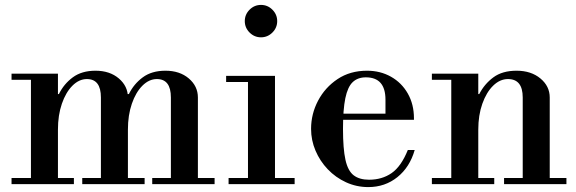

<svg xmlns="http://www.w3.org/2000/svg" viewBox="-20 -750 2347 782"><path d="M676 -15V-353Q676 -428 619 -428Q587 -428 560 -401Q533 -374 517 -327.5Q501 -281 501 -222L481 -367H505Q525 -408 561.5 -435Q598 -462 654 -462Q712 -462 749 -430.5Q786 -399 786 -353V-15ZM27 0V-25H281V0ZM106 -15V-434H216V-15ZM315 0V-25H569V0ZM27 -425V-450H216V-425ZM391 -15V-353Q391 -428 334 -428Q302 -428 275 -401Q248 -374 232 -327.5Q216 -281 216 -222L196 -367H220Q240 -408 276.5 -435Q313 -462 369 -462Q427 -462 464 -430.5Q501 -399 501 -353V-15ZM600 0V-25H854V0Z M990 -15V-425H1100V-15ZM911 0V-25H1180V0ZM901 -416V-441H1100V-416ZM1043 -598Q1016 -598 996.5 -617.5Q977 -637 977 -664Q977 -691 996.5 -710.5Q1016 -730 1043 -730Q1070 -730 1089.5 -710.5Q1109 -691 1109 -664Q1109 -637 1089.5 -617.5Q1070 -598 1043 -598Z M1480 12Q1432 12 1389.5 -7.5Q1347 -27 1315 -60.5Q1283 -94 1265 -136.5Q1247 -179 1247 -225Q1247 -286 1275.5 -340Q1304 -394 1355 -428Q1406 -462 1475 -462Q1529 -462 1572.5 -437.5Q1616 -413 1641 -369Q1666 -325 1666 -268V-262H1339V-287H1550V-344Q1550 -435 1470 -435Q1437 -435 1416.5 -415.5Q1396 -396 1386.5 -350Q1377 -304 1377 -225Q1377 -144 1387 -99Q1397 -54 1420.5 -36Q1444 -18 1483 -18Q1536 -18 1575 -45Q1614 -72 1641 -139H1669Q1649 -69 1598.5 -28.5Q1548 12 1480 12Z M2109 -15V-353Q2109 -428 2049 -428Q2016 -428 1988.5 -401Q1961 -374 1944.5 -327.5Q1928 -281 1928 -222L1908 -367H1932Q1953 -408 1989.5 -435Q2026 -462 2084 -462Q2143 -462 2181 -430.5Q2219 -399 2219 -353V-15ZM1739 0V-25H1993V0ZM1818 -15V-434H1928V-15ZM2033 0V-25H2287V0ZM1739 -425V-450H1928V-425Z"/></svg>

Font: Libre Bodoni
Style: Regular
Weight: 400
Designer: Pablo Impallari, Rodrigo Fuenzalida
Foundry: Impallari Type
Version: Version 2.005;gftools[0.9.23]